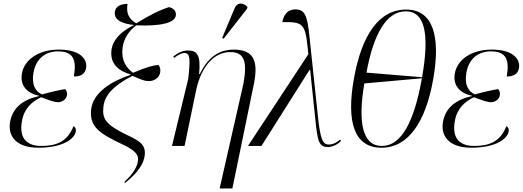

<svg xmlns="http://www.w3.org/2000/svg" viewBox="-20 -824 2951 1084"><path d="M197 10C332 10 400 -38 408 -82C410 -94 406 -106 395 -112C360 -21 294 0 213 0C132 0 86 -43 104 -141C116 -212 162 -252 212 -275C251 -261 279 -248 308 -247C329 -247 354 -261 358 -286C360 -298 358 -310 348 -321C318 -316 275 -307 217 -291C177 -309 158 -349 169 -413C183 -495 239 -534 307 -534C395 -534 413 -486 397 -392C437 -392 460 -407 466 -439C475 -492 430 -544 313 -544C195 -544 117 -485 104 -410C92 -344 129 -298 202 -283V-282C115 -263 52 -220 37 -136C23 -57 70 10 197 10Z M686 209C745 162 785 114 795 65C810 -8 766 -29 697 -62C579 -119 555 -152 564 -222C571 -292 631 -346 728 -396C779 -373 798 -366 820 -366C849 -366 878 -383 884 -413C887 -429 885 -444 875 -457C846 -456 801 -443 731 -413C692 -442 663 -483 672 -555C680 -610 710 -651 749 -681C884 -675 973 -694 973 -741C974 -760 963 -776 935 -784C883 -768 821 -737 749 -692C705 -719 692 -751 700 -802C665 -802 630 -790 628 -753C625 -708 675 -689 737 -683C656 -643 615 -594 609 -539C601 -462 651 -423 717 -404L716 -401C611 -366 507 -303 495 -209C482 -106 546 -69 669 -10C742 24 767 50 758 90C750 130 724 163 682 204Z M1243 -606 1375 -775 1377 -785C1354 -809 1320 -815 1304 -776L1234 -609ZM1220 240H1292L1414 -353C1440 -485 1409 -544 1299 -544C1237 -544 1163 -520 1108 -406H1104C1115 -516 1091 -539 1042 -539C1006 -539 981 -522 958 -505L963 -497C987 -516 1008 -525 1021 -525C1054 -525 1055 -491 1043 -380L951 0H1022L1087 -313C1110 -424 1173 -530 1281 -530C1361 -530 1377 -473 1354 -350Z M1380 0H1456L1728 -430H1731L1760 -153C1773 -23 1781 6 1832 6C1857 6 1884 -7 1905 -28L1901 -36C1884 -23 1863 -8 1837 -8C1803 -8 1789 -33 1775 -166L1727 -619C1715 -735 1702 -771 1647 -771C1602 -771 1580 -737 1574 -699C1683 -701 1703 -694 1716 -564L1721 -518Z M2134 10C2286 10 2384 -137 2426 -378C2469 -621 2424 -770 2273 -770C2117 -770 2021 -622 1978 -379C1935 -138 1978 10 2134 10ZM2363 -388 2049 -414C2089 -632 2161 -760 2271 -760C2379 -760 2406 -632 2363 -388ZM2136 0C2025 0 2000 -135 2037 -353L2362 -382C2318 -135 2246 0 2136 0Z M2641 10C2776 10 2844 -38 2852 -82C2854 -94 2850 -106 2839 -112C2804 -21 2738 0 2657 0C2576 0 2530 -43 2548 -141C2560 -212 2606 -252 2656 -275C2695 -261 2723 -248 2752 -247C2773 -247 2798 -261 2802 -286C2804 -298 2802 -310 2792 -321C2762 -316 2719 -307 2661 -291C2621 -309 2602 -349 2613 -413C2627 -495 2683 -534 2751 -534C2839 -534 2857 -486 2841 -392C2881 -392 2904 -407 2910 -439C2919 -492 2874 -544 2757 -544C2639 -544 2561 -485 2548 -410C2536 -344 2573 -298 2646 -283V-282C2559 -263 2496 -220 2481 -136C2467 -57 2514 10 2641 10Z"/></svg>

Font: Noto Serif Display Light
Style: Italic
Weight: 300
Italic angle: -12°
Designer: Monotype Design Team
Foundry: Monotype Imaging Inc.
Version: Version 2.009